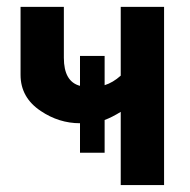

<svg xmlns="http://www.w3.org/2000/svg" viewBox="-20 -532 545 552"><path d="M451.7 -512.2V0H327.1V-210.4Q301.8 -194.8 280.8 -187V-92.8H210V-177.7Q149.4 -177.7 97.2 -212.9Q39.1 -251.5 39.1 -316.9V-512.2H163.6V-365.7Q163.6 -297.4 210 -285.2V-371.1H280.8V-287.1Q304.7 -294.4 327.1 -314.5V-512.2Z"/></svg>

Font: Cadman
Style: Bold
Weight: 700
Designer: Paul James MIller
Foundry: High-Logic / Made with FontCreator
Version: Version 2.114;March 28, 2021;FontCreator 13.0.0.2683 64-bit